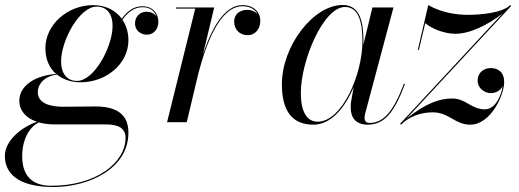

<svg xmlns="http://www.w3.org/2000/svg" viewBox="-64 -490 2081 770"><path d="M259.5 -160C361 -160 451 -233 451 -328.5C451 -360.5 442 -388.5 427 -411C451.5 -445 476.5 -461 509 -461C534 -461 555 -448.5 563.5 -424C555 -436.5 540 -443 524 -443C500 -443 477.5 -426.5 477.5 -395.5C477.5 -367.5 500 -351 525 -351C552.5 -351 571 -373.5 571 -401C571 -442.5 542.5 -465 508.5 -465C474.5 -465 448.5 -448.5 424.5 -415C399 -449.5 358 -469.5 309.5 -469.5C208 -469.5 118 -392 118 -296.5C118 -252.5 134 -217 161 -193.5C74 -187 13.5 -144.5 13.5 -86.5C13.5 -47 39 -16.5 84.5 -1.5C29.5 16.5 -44.5 70 -44.5 135.5C-44.5 200.5 2 260 150.5 260C290 260 451 188 451 42C451 -39 393.5 -63 318.5 -63C290 -63 222.5 -62 187.5 -62C143 -62 87.5 -73 87.5 -120.5C87.5 -150.5 111.5 -184 164.5 -191C189 -171 222 -160 259.5 -160ZM245 -165.5C201 -165.5 181 -199.5 181 -243.5C181 -327.5 254.5 -463.5 323.5 -463.5C367.5 -463.5 387.5 -430.5 387.5 -386.5C387.5 -302.5 314 -165.5 245 -165.5ZM25 136.5C25 73 51 21 91.5 1C110.5 6 132 9 157 9H361C409.5 9 439.5 23.5 439.5 62.5C439.5 162.5 322 255 141.5 255C58.5 255 25 208 25 136.5Z M719 -455.5 606 0H685L731.5 -195.5C762 -311.5 816.5 -465 909 -465C938.5 -465 959 -452 969 -433.5C959.5 -444 945 -450.5 928.5 -450.5C894.5 -450.5 875 -430.5 875 -403.5C875 -372.5 896.5 -349 929 -349C961.5 -349 980 -375.5 980 -407C980 -441 953.5 -469.5 908.5 -469.5C833.5 -469.5 782 -370.5 749.5 -269.5L795 -460H641.5V-455.5Z M1393.5 -324C1393.5 -398 1382 -470 1310 -470C1192.5 -470 1066.5 -305.5 1066.5 -152.5C1066.5 -50.5 1103.5 10 1193 10C1263.5 10 1320 -58 1354.5 -141.5L1344.5 -85C1343 -78 1342.5 -69 1342.5 -58C1342.5 -18 1363.5 10 1410.5 10C1477 10 1517 -38 1560 -153L1556 -154.5C1513.5 -42.5 1474 3 1418.5 3C1403.5 3 1398 -5.5 1398 -17C1398 -21.5 1398.5 -27.5 1400 -33L1514 -460H1429.5L1393 -309.5C1393 -314.5 1393.5 -319.5 1393.5 -324ZM1389.5 -324C1389.5 -192.5 1308.5 -2 1210 -2C1169 -2 1142.5 -38 1142.5 -117C1142.5 -247 1233 -462 1319.5 -462C1374.5 -462 1389.5 -401.5 1389.5 -324Z M1611.5 -290H1616L1641.5 -397.5C1667.5 -374.5 1718.5 -354.5 1762.5 -354.5C1821 -354.5 1893 -390 1951.5 -436L1540 7H1541L1544 10C1576 -22 1623 -39.5 1671 -39.5C1737 -39.5 1760.5 10 1821.5 10C1904.5 10 1958 -110 1958 -160C1958 -201 1934 -217 1903.5 -217C1878.5 -217 1851.5 -201 1851.5 -166.5C1851.5 -136 1879.5 -116.5 1904 -116.5C1923.5 -116.5 1943 -126 1952 -144.5C1946.5 -108.5 1924 -51.5 1880 -51.5C1826.5 -51.5 1803.5 -95 1750 -95C1701.5 -95 1646.5 -78.5 1566 -14L1986 -466L1982 -469.5C1950 -437.5 1861 -430.5 1813 -430.5C1767 -430.5 1707 -439 1653.5 -469.5Z"/></svg>

Font: Bodoni* 36pt
Style: Italic
Weight: 400
Italic angle: -13°
Version: Version 2.3